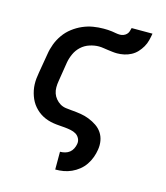

<svg xmlns="http://www.w3.org/2000/svg" viewBox="-115 -656 831 960"><g transform="rotate(15 300.0 -176.0)"><path d="M261 215V123H262Q274 123 287 119.5Q300 116 310 108Q320 100 326 88Q332 76 334 64Q337 48 330 34.5Q323 21 311 14Q299 7 284 4Q269 1 253.5 -0.5Q238 -2 222.5 -3Q207 -4 192 -6.5Q177 -9 163 -13.5Q149 -18 136 -25Q123 -32 112 -41Q101 -50 91.5 -61Q82 -72 75 -84.5Q68 -97 63 -111Q58 -125 55 -140Q52 -155 51.5 -170Q51 -185 52.5 -200.5Q54 -216 57 -232L74 -332Q78 -359 88 -385.5Q98 -412 115 -436Q132 -460 155.5 -478Q179 -496 205.5 -507.5Q232 -519 259 -523.5Q286 -528 313 -528Q324 -528 335 -527.5Q346 -527 356.5 -525.5Q367 -524 377.5 -522Q388 -520 399 -520Q408 -520 417 -523.5Q426 -527 432.5 -533.5Q439 -540 442 -549Q445 -558 447 -567H555Q552 -549 547.5 -531Q543 -513 533.5 -496.5Q524 -480 511 -466Q498 -452 481 -443Q464 -434 445.5 -430Q427 -426 409 -426Q397 -426 385 -427.5Q373 -429 361 -430.5Q349 -432 337 -434Q325 -436 313 -436Q290 -436 265.5 -428Q241 -420 222.5 -403Q204 -386 193.5 -363Q183 -340 179 -317L163 -217Q160 -200 160 -183.5Q160 -167 165 -152.5Q170 -138 180 -126Q190 -114 203 -106Q216 -98 232.5 -95.5Q249 -93 265 -92H266Q290 -90 312 -86.5Q334 -83 355.5 -74.5Q377 -66 395.5 -53.5Q414 -41 426 -23Q438 -5 442 17.5Q446 40 442 64Q439 84 431.5 104.5Q424 125 411.5 143.5Q399 162 381.5 176Q364 190 344 199Q324 208 303.5 211.5Q283 215 262 215Z"/></g></svg>

Font: Iosevka Aile Semibold
Style: Italic
Weight: 600
Italic angle: -9°
Designer: Belleve Invis
Foundry: Belleve Invis
Version: Version 31.1.0; ttfautohint (v1.8.4)